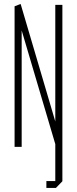

<svg xmlns="http://www.w3.org/2000/svg" viewBox="-20 -725 380 948"><path d="M52 0V-693L87 -640V0ZM257 0 52 -693V-694L81 -705H82L287 -10V-9L258 0ZM253 169V-701H288V169ZM209 203V169H288V170L256 203Z"/></svg>

Font: Foldit ExtraLight
Style: Regular
Weight: 250
Version: Version 1.003